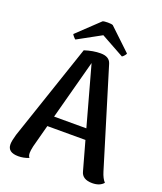

<svg xmlns="http://www.w3.org/2000/svg" viewBox="-162 -996 939 1113"><g transform="rotate(20 307.5 -440.0)"><path d="M165 -736Q160 -739 152 -748.5Q144 -758 143 -762L277 -889Q286 -893 308.5 -893Q331 -893 340 -889L474 -762Q474 -758 466 -748.5Q458 -739 452 -736L309 -815ZM580 -72Q592 -33 610 -14Q587 13 541 13Q479 13 468 -33L419 -209H184L147 -70Q141 -42 141 -29Q141 -9 150 0Q118 13 85 13Q19 13 19 -37Q19 -58 31 -99L232 -694Q285 -711 331 -711Q385 -711 397 -671ZM202 -274H401L300 -640Z"/></g></svg>

Font: Arima Koshi Semi Bold
Style: Regular
Weight: 600
Designer: Joana Correia and Natanael Gama
Foundry: NDISCOVER
Version: Version 1.019;PS 001.019;hotconv 1.0.88;makeotf.lib2.5.64775